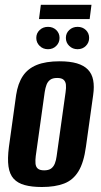

<svg xmlns="http://www.w3.org/2000/svg" viewBox="-20 -752 411 780"><path d="M150 7.7Q109 7.7 80.6 -0.1Q52.1 -7.8 35.6 -25.8Q19.1 -43.8 14.5 -75.5Q9.9 -107.1 16.3 -155.7L45.5 -365.9Q52.6 -412.9 72.8 -443.2Q93 -473.5 129.7 -488.3Q166.4 -503 222 -503Q264 -503 292.5 -494.6Q320.9 -486.1 337.3 -469.2Q353.6 -452.2 358.5 -426.5Q363.5 -400.8 358.5 -365.9L329.2 -156.4Q320.5 -91.6 298.7 -56Q277 -20.4 240.5 -6.4Q204 7.7 150 7.7ZM159.5 -60Q177.5 -60 187.6 -67.3Q197.6 -74.6 202.9 -88Q208.1 -101.3 210.1 -117.7L246.5 -377.9Q249.1 -395 247.8 -407.9Q246.5 -420.7 238.3 -428Q230.2 -435.3 212.2 -435.3Q194.1 -435.3 184.1 -428Q174 -420.7 169.1 -407.9Q164.2 -395 161.6 -377.9L125.2 -117.7Q123.2 -101.3 124.2 -88Q125.2 -74.6 133.3 -67.3Q141.5 -60 159.5 -60ZM175 -552.1Q154.7 -552.1 141.1 -565.5Q127.4 -578.8 127.4 -598Q127.4 -617.2 141.1 -630Q154.7 -642.9 175 -642.9Q195.2 -642.9 208.5 -630Q221.9 -617.2 221.9 -598Q221.9 -578.8 208.5 -565.5Q195.2 -552.1 175 -552.1ZM295.2 -552.1Q275 -552.1 261.3 -565.5Q247.6 -578.8 247.6 -598Q247.6 -617.2 261.3 -630Q275 -642.9 295.2 -642.9Q315.5 -642.9 328.8 -630Q342.1 -617.2 342.1 -598Q342.1 -578.8 328.8 -565.5Q315.5 -552.1 295.2 -552.1ZM138.4 -674.5 145.9 -732.4H351.6L344.2 -674.5Z"/></svg>

Font: Alumni Sans Thin
Style: Italic
Weight: 100
Italic angle: -8°
Designer: Robert E. Leuschke
Foundry: Robert E. Leuschke
Version: Version 1.016